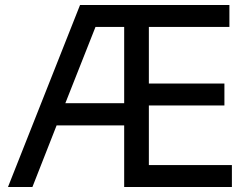

<svg xmlns="http://www.w3.org/2000/svg" viewBox="-20 -750 1012 770"><path d="M301 -730H900V-642H577V-415H880V-327H577V-88H910V0H478V-247H207L110 0H12ZM478 -336V-642H363L242 -336Z"/></svg>

Font: Sora-SIA
Style: Regular
Weight: 400
Designer: Jonathan Barnbrook, Julián Moncada
Foundry: Barnbrook Fonts
Version: Version 2.000